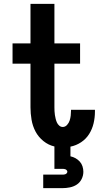

<svg xmlns="http://www.w3.org/2000/svg" viewBox="-20 -755 540 995"><path d="M204 220V150H304Q308 150 312 149.5Q316 149 319.5 147.5Q323 146 326 142.5Q329 139 329 135Q329 131 326 127.5Q323 124 319.5 122.5Q316 121 312 120.5Q308 120 304 120H262V4Q231 -3 205 -24Q179 -45 164 -73.5Q149 -102 143.5 -134.5Q138 -167 138 -199V-425H45V-530H138V-735H262V-530H395V-425H262V-199Q262 -189 262.5 -179Q263 -169 264.5 -159Q266 -149 268.5 -139Q271 -129 275 -120Q279 -111 287 -104Q295 -97 305 -97Q318 -97 327.5 -107.5Q337 -118 341 -130.5Q345 -143 346.5 -156Q348 -169 348 -182Q348 -183 348 -184Q348 -185 348 -186H472Q472 -184 472 -181.5Q472 -179 472 -176Q472 -146 465 -116Q458 -86 442 -60.5Q426 -35 400.5 -18Q375 -1 345 5V55Q359 58 371.5 65Q384 72 393.5 82.5Q403 93 407.5 107Q412 121 412 135Q412 155 403 173Q394 191 378 201.5Q362 212 342.5 216Q323 220 304 220Z"/></svg>

Font: Iosevka Slab Extrabold
Style: Regular
Weight: 800
Monospace: yes
Designer: Belleve Invis
Foundry: Belleve Invis
Version: Version 11.1.1; ttfautohint (v1.8.3)